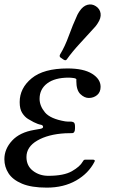

<svg xmlns="http://www.w3.org/2000/svg" viewBox="-35 -848 532 878"><path d="M186 -44Q257 -44 294 -65.2Q331 -86.5 343 -108.5Q345.5 -113 347.8 -115.5Q350 -118 357 -118H388Q402 -118 397.5 -109Q370 -55 313 -22.5Q256 10 179 10Q108.5 10 65.8 -8Q23 -26 4 -55.5Q-15 -85 -15 -120Q-15 -166.5 20.2 -204.8Q55.5 -243 122 -254Q138.5 -256.5 150.2 -259Q162 -261.5 162 -267.5Q162 -276 150.8 -277.8Q139.5 -279.5 119 -289.5Q108 -295 93 -304.2Q78 -313.5 66.5 -331.5Q55 -349.5 55 -381Q55 -445 109.8 -490Q164.5 -535 274 -535Q347 -535 386 -510.8Q425 -486.5 425 -451Q425 -426.5 409 -413.2Q393 -400 371 -400Q351 -400 332.5 -417.8Q314 -435.5 314 -478Q314 -480 314.2 -481Q314.5 -482 314.5 -483.5Q314.5 -489.5 301.2 -491.2Q288 -493 279 -493Q216 -493 181 -466.8Q146 -440.5 146 -396Q146 -364 170.5 -334.2Q195 -304.5 263 -293Q274.5 -291.5 284.8 -292Q295 -292.5 301.5 -288.8Q308 -285 308 -270V-261Q308 -239 294.2 -239.2Q280.5 -239.5 263 -238.5Q185 -234 135.5 -205.2Q86 -176.5 86 -130Q86 -89.5 115.8 -66.8Q145.5 -44 186 -44ZM401 -726.5Q365 -686.5 330 -648.8Q295 -611 270.5 -576.5Q265.5 -569 255.5 -575.5L243 -584Q234.5 -589.5 240 -599.5Q262 -635.5 279.5 -684Q297 -732.5 319 -780.5Q321.5 -785.5 323.8 -789Q326 -792.5 328.5 -796.5Q344.5 -820.5 365 -826Q385.5 -831.5 403.5 -819.5Q422 -807.5 425 -786.5Q428 -765.5 411.5 -741Q409 -737.5 406.8 -734Q404.5 -730.5 401 -726.5Z"/></svg>

Font: Besley
Style: Italic
Weight: 400
Italic angle: -13°
Designer: Owen Earl
Foundry: indestructible type*
Version: Version 4.000; ttfautohint (v1.8.4.7-5d5b)